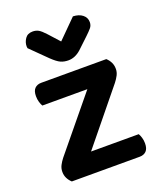

<svg xmlns="http://www.w3.org/2000/svg" viewBox="-133 -796 741 882"><g transform="rotate(-20 237.5 -355.5)"><path d="M65 0Q53 -11 46 -25Q39 -39 39 -56Q39 -73 46.5 -87.5Q54 -102 65 -116L277 -374H57Q52 -382 48 -395.5Q44 -409 44 -424Q44 -450 56 -462Q68 -474 88 -474H406Q418 -463 425 -449Q432 -435 432 -417Q432 -401 424.5 -386.5Q417 -372 406 -358L195 -99H428Q433 -91 437 -78Q441 -65 441 -50Q441 -24 429 -12Q417 0 397 0ZM239 -621 329 -711Q358 -710 375.5 -696Q393 -682 393 -660Q393 -644 383.5 -632.5Q374 -621 356 -604L303 -554Q274 -528 241 -528Q220 -528 203.5 -535.5Q187 -543 162 -567L83 -645Q82 -649 82 -654Q82 -674 94 -691.5Q106 -709 131 -709Q147 -709 159.5 -702Q172 -695 192 -673Z"/></g></svg>

Font: Baloo Bhaina 2 SemiBold
Style: Regular
Weight: 600
Designer: Yesha Goshar, Manish Minz, Shuchita Grover and Ek Type
Foundry: Ek Type
Version: Version 1.640;hotconv 1.0.111;makeotfexe 2.5.65597; ttfautoh